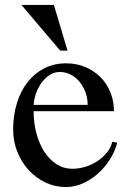

<svg xmlns="http://www.w3.org/2000/svg" viewBox="-20 -738 517 769"><path d="M195.8 -718.3 250.5 -535.2H221.2L65.9 -718.3ZM331.1 -317.9Q331.1 -344.7 322.3 -368.7Q313.5 -392.6 298.3 -410.6Q283.2 -428.7 262.9 -439.2Q242.7 -449.7 219.2 -449.7Q199.2 -449.7 181.4 -439.2Q163.6 -428.7 149.4 -410.6Q135.3 -392.6 126 -368.7Q116.7 -344.7 114.7 -317.9ZM244.6 11.2Q200.7 11.2 162.1 -7.1Q123.5 -25.4 94.7 -56.9Q65.9 -88.4 49.3 -130.1Q32.7 -171.9 32.7 -219.2Q32.7 -276.9 47.9 -325.4Q63 -374 90.8 -409.4Q118.7 -444.8 157.7 -464.6Q196.8 -484.4 244.6 -484.4Q287.1 -484.4 322.5 -469.2Q357.9 -454.1 383.3 -428.2Q408.7 -402.3 422.6 -367.2Q436.5 -332 436.5 -292.5H114.7Q114.7 -244.6 126.2 -202.6Q137.7 -160.6 158.2 -129.4Q178.7 -98.1 207 -80.1Q235.4 -62 269 -62Q296.4 -62 322.8 -70.3Q349.1 -78.6 371.1 -93.3Q393.1 -107.9 408.7 -127.7Q424.3 -147.5 429.7 -169.9L449.7 -166.5Q439.9 -129.9 419.2 -97.7Q398.4 -65.4 370.6 -41.3Q342.8 -17.1 310.3 -2.9Q277.8 11.2 244.6 11.2Z"/></svg>

Font: Khmer Busra Bunong
Style: Regular
Weight: 400
Designer: D. Kanjahn
Version: Version 7.100; 2014